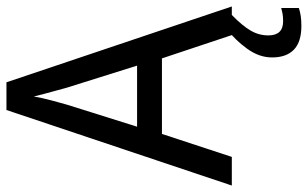

<svg xmlns="http://www.w3.org/2000/svg" viewBox="-204 -552 977 610"><g transform="rotate(-90 285.0 -247.5)"><path d="M478 0 404 -222H164L91 0H0L240 -716H328L569 0ZM311 -524Q308 -535 302.5 -555Q297 -575 291.5 -595.5Q286 -616 283 -629Q278 -601 270.5 -573Q263 -545 257 -524L187 -301H381ZM477 116Q477 163 522 163Q537 163 547 161Q557 159 564 157V213Q552 217 538.5 219Q525 221 507 221Q456 221 431.5 197Q407 173 407 128Q407 87 434.5 49Q462 11 495 -14L542 0Q508 33 492.5 59.5Q477 86 477 116Z"/></g></svg>

Font: Noto Sans Kannada SemiCondensed
Style: Regular
Weight: 400
Width: 4
Designer: Jelle Bosma - Monotype Design Team
Foundry: Monotype Imaging Inc.
Version: Version 2.005; ttfautohint (v1.8.4.7-5d5b)